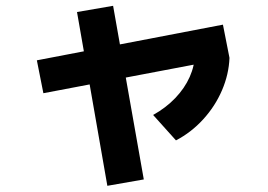

<svg xmlns="http://www.w3.org/2000/svg" viewBox="-20 -607 904 648"><path d="M104.4 -403.4 732.4 -523.8 754.5 -411.7 126.4 -292.4ZM239.9 -566.4 361.7 -587.4 465.3 -1.4 342.3 20.1ZM637.3 -424.2 754.5 -411.7Q752.4 -356.4 729.3 -302.4Q706.1 -248.4 665.8 -204.3Q625.5 -160.1 573.9 -133.2L496.8 -219Q539.9 -243 571.6 -276.1Q603.3 -309.3 620.3 -347.5Q637.3 -385.8 637.3 -424.2Z"/></svg>

Font: Pretendard GOV Variable
Style: Regular
Weight: 400
Designer: Base glyphs from Inter by Rasmus Andersson; Hangul glyphs from Noto Sans CJK(Source Han Sans) by Jang Soo-young and Kang
Foundry: Kil Hyung-jin
Version: Version 1.307;Glyphs 3.2 (3192)